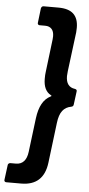

<svg xmlns="http://www.w3.org/2000/svg" viewBox="-64 -826 464 999"><g transform="rotate(5 168.5 -326.5)"><path d="M8 138Q3 138 0 134.5Q-3 131 -2 126L8 49Q8 44 12 40.5Q16 37 21 37H50Q76 37 91.5 20Q107 3 111 -30L133 -207Q139 -254 155.5 -283.5Q172 -313 200 -327Q207 -330 201 -333Q161 -354 161 -416Q161 -438 163 -451L184 -624Q185 -630 185 -640Q185 -665 173 -678Q161 -691 139 -691H110Q105 -691 102 -694.5Q99 -698 100 -703L109 -779Q110 -784 113.5 -787.5Q117 -791 122 -791H200Q253 -791 278.5 -767Q304 -743 304 -695Q304 -680 303 -671L277 -465Q275 -447 275 -440Q275 -383 322 -377Q334 -375 332 -364L323 -295Q322 -285 311 -283Q282 -278 265.5 -256.5Q249 -235 244 -193L218 18Q203 138 86 138Z"/></g></svg>

Font: Barlow SemiBold
Style: Italic
Weight: 600
Italic angle: -7°
Designer: Jeremy Tribby
Foundry: Tribby Type
Version: Version 1.408